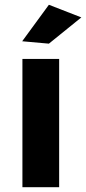

<svg xmlns="http://www.w3.org/2000/svg" viewBox="-20 -785 361 805"><path d="M74 -538H228V0H74ZM185 -765 321 -712 185 -602 73 -612Z"/></svg>

Font: Gontserrat SemiBold
Style: Regular
Weight: 600
Designer: Julieta Ulanovsky
Foundry: Julieta Ulanovsky
Version: Version 6.001